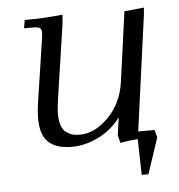

<svg xmlns="http://www.w3.org/2000/svg" viewBox="-45 -489 613 656"><g transform="rotate(-5 261.0 -161.5)"><path d="M58.1 -411.1 63 -439Q129.9 -439 192.9 -445.8L190.9 -418L151.9 -154.8Q147.9 -124.5 147.9 -110.8Q147.9 -85.9 153.8 -69.3Q159.7 -52.7 170.7 -45.2Q181.6 -37.6 192.1 -34.9Q202.6 -32.2 216.8 -32.2Q268.1 -32.2 314.9 -79.6Q361.8 -127 372.1 -201.2L404.8 -439L472.2 -445.8L470.2 -421.9L416 -25.9H472.2L479 0L438 123H415L412.1 0Q381.8 2 352.1 7.8L345.2 -19L354 -80.1Q324.2 -39.1 278.1 -16.1Q231.9 6.8 186 6.8Q133.3 6.8 106.2 -17.8Q79.1 -42.5 79.1 -100.1Q79.1 -124.5 83 -149.9L115.2 -363.8Q118.2 -380.9 118.2 -391.1Q118.2 -402.8 111.8 -407Q105.5 -411.1 87.9 -411.1Z"/></g></svg>

Font: Dihjauti S
Style: Italic
Weight: 400
Italic angle: -9°
Designer: T. Christopher White
Version: Version 3.0.0